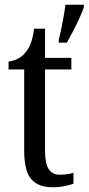

<svg xmlns="http://www.w3.org/2000/svg" viewBox="-20 -780 374 810"><path d="M228 -613Q234 -636 239 -660.5Q244 -685 248.5 -710.5Q253 -736 256 -760H334V-750Q327 -729 314.5 -702Q302 -675 288 -648Q274 -621 262 -600H228ZM203 10Q141 10 111.5 -24.5Q82 -59 82 -145V-487H16V-520Q38 -524 55.5 -532.5Q73 -541 86 -557Q100 -573 109 -595.5Q118 -618 124 -659H170V-536H281V-487H170V-143Q170 -90 185.5 -66.5Q201 -43 231 -43Q249 -43 262.5 -45Q276 -47 290 -51V-5Q277 0 253.5 5Q230 10 203 10Z"/></svg>

Font: Noto Serif Condensed
Style: Regular
Weight: 400
Width: 3
Designer: Monotype Design Team
Foundry: Monotype Imaging Inc.
Version: Version 2.015